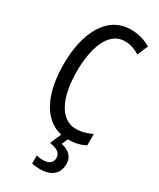

<svg xmlns="http://www.w3.org/2000/svg" viewBox="-239 -799 923 1113"><g transform="rotate(30 223.0 -242.5)"><path d="M354 137C354 92 325 61 271 50L289 10C333 10 372 1 404 -17V-93C372 -77 337 -66 297 -66C199 -66 137 -176 137 -357C137 -512 182 -649 292 -649C329 -649 362 -637 392 -618L422 -689C381 -713 337 -725 289 -725C128 -725 50 -561 50 -358C50 -152 122 -21 242 5L210 79C258 86 286 102 286 137C286 166 266 186 223 186C208 186 193 184 180 180V234C193 238 212 240 236 240C310 240 354 204 354 137Z"/></g></svg>

Font: Noto Sans Devanagari ExtraCondensed
Style: Regular
Weight: 400
Width: 2
Designer: Jelle Bosma - Monotype Design Team
Foundry: Monotype Imaging Inc.
Version: Version 2.004